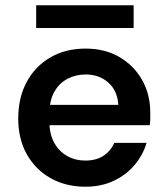

<svg xmlns="http://www.w3.org/2000/svg" viewBox="-20 -695 632 727"><path d="M303 12Q229 12 171.5 -20.5Q114 -53 81.5 -111Q49 -169 49 -246Q49 -325 81 -384.5Q113 -444 170.5 -477.5Q228 -511 304 -511Q378 -511 433 -478.5Q488 -446 518.5 -391.5Q549 -337 549 -268Q549 -258 549 -246Q549 -234 547 -221H136V-298H428Q425 -351 390.5 -382Q356 -413 304 -413Q267 -413 235.5 -396.5Q204 -380 185.5 -347Q167 -314 167 -264V-235Q167 -188 185 -155Q203 -122 234 -104.5Q265 -87 303 -87Q344 -87 371.5 -105Q399 -123 413 -154H535Q521 -107 489 -69.5Q457 -32 410 -10Q363 12 303 12ZM117 -589V-675H486V-589Z"/></svg>

Font: DM Sans 20pt SemiBold
Style: Regular
Weight: 600
Version: Version 4.004;gftools[0.9.30]